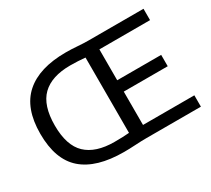

<svg xmlns="http://www.w3.org/2000/svg" viewBox="-142 -997 1377 1252"><g transform="rotate(-30 546.5 -371.0)"><path d="M469 5.5Q262.5 5.5 158.5 -85Q54.5 -175.5 54.5 -370Q54.5 -562 158.8 -654.5Q263 -747 463 -747Q505 -747 549.5 -743.5Q594 -740 633.5 -740H1045V-654.5H663.5V-422H994.5V-336.5H663.5V-85.5H1050V0H638.5Q601.5 0 555.2 2.8Q509 5.5 469 5.5ZM448 -82.5Q482 -82.5 509.5 -83.5Q537 -84.5 558.5 -86.5V-653.5Q530.5 -656 504 -657.5Q477.5 -659 446 -659Q305.5 -659 234.5 -589.8Q163.5 -520.5 163.5 -369.5Q163.5 -219 235.2 -150.8Q307 -82.5 448 -82.5Z"/></g></svg>

Font: Encode Sans Semi Expanded Medium
Style: Regular
Weight: 500
Width: 6
Designer: Multiple Designers
Foundry: Impallari Type
Version: Version 3.000; ttfautohint (v1.8.3) -l 8 -r 50 -G 200 -x 14 